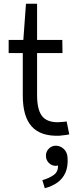

<svg xmlns="http://www.w3.org/2000/svg" viewBox="-20 -712 396 1020"><path d="M348 2Q340 4 331 5Q322 6 313 7Q304 8 296 9Q197 13 149 -39.5Q101 -92 101 -205V-430H26V-500H104L118 -692H177V-500H311L312 -430H177V-207Q177 -122 208.5 -89.5Q240 -57 308 -64Q314 -64 321 -65Q328 -66 334 -67ZM277 169Q255 169 239.5 153.5Q224 138 224 115Q224 93 239.5 77.5Q255 62 277 62Q299 62 318 78.5Q337 95 339 126Q342 173 327.5 205.5Q313 238 284.5 258Q256 278 218 288L205 245Q241 235 265.5 217.5Q290 200 288 166Q286 168 282.5 168.5Q279 169 277 169Z"/></svg>

Font: Nata Sans
Style: Regular
Weight: 400
Designer: Daniel Uzquiano Cruz
Version: Version 1.001